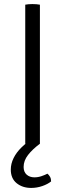

<svg xmlns="http://www.w3.org/2000/svg" viewBox="-20 -706 320 943"><path d="M104 -683Q111 -684.5 120.2 -685.2Q129.5 -686 139 -686Q149.5 -686 159 -685.2Q168.5 -684.5 176 -683V0Q168.5 1.5 159 2.2Q149.5 3 139 3Q129.5 3 120.2 2.2Q111 1.5 104 0ZM133 217Q90.5 217 61.8 193.8Q33 170.5 33 127Q33 98 46.8 70.2Q60.5 42.5 85.8 17.8Q111 -7 145.5 -27.5Q154 -24 162.5 -16.2Q171 -8.5 176 0Q139.5 27 117.8 55Q96 83 96 114Q96 138.5 111 151.8Q126 165 149 165Q167 165 183.8 159.2Q200.5 153.5 213 147Q220.5 153 225.8 162.5Q231 172 231 185Q214.5 198.5 187.8 207.8Q161 217 133 217Z"/></svg>

Font: Signika Negative Light Light
Style: Regular
Weight: 300
Version: Version 2.001